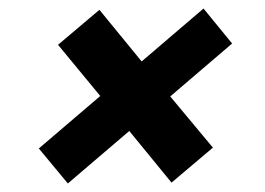

<svg xmlns="http://www.w3.org/2000/svg" viewBox="-20 -515 622 450"><path d="M139 -85 71 -167 215 -290 116 -410 213 -492 312 -371 457 -495 524 -413 379 -289 479 -169 382 -87 283 -208Z"/></svg>

Font: DM Sans ExtraBold
Style: Italic
Weight: 800
Italic angle: -10°
Designer: Colophon Foundry, Jonny Pinhorn
Foundry: Colophon Foundry
Version: Version 4.004;gftools[0.9.30]